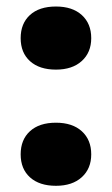

<svg xmlns="http://www.w3.org/2000/svg" viewBox="-20 -576 352 604"><path d="M45 -90.5Q45 -136.5 74.2 -163.2Q103.5 -190 156 -190Q208 -190 237.5 -163Q267 -136 267 -90.5Q267 -45.5 237.2 -18.5Q207.5 8.5 156 8.5Q104 8.5 74.5 -18Q45 -44.5 45 -90.5ZM45 -456Q45 -502 74.2 -528.8Q103.5 -555.5 156 -555.5Q208 -555.5 237.5 -528.5Q267 -501.5 267 -456Q267 -411 237.2 -384Q207.5 -357 156 -357Q104 -357 74.5 -383.5Q45 -410 45 -456Z"/></svg>

Font: Encode Sans Expanded
Style: Bold
Weight: 700
Width: 7
Designer: Multiple Designers
Foundry: Impallari Type
Version: Version 2.000